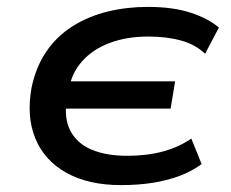

<svg xmlns="http://www.w3.org/2000/svg" viewBox="-20 -528 671 557"><path d="M331 9Q237 9 173 -26.5Q109 -62 82.5 -126.5Q56 -191 72 -276Q85 -336 115.5 -380Q146 -424 191.5 -452.5Q237 -481 292.5 -494.5Q348 -508 409 -508Q482 -508 533.5 -491Q585 -474 615 -448L575 -372Q547 -399 505 -410.5Q463 -422 410 -422Q348 -422 298.5 -403.5Q249 -385 218 -350Q187 -315 179 -266L168 -292H488L475 -213H155L174 -238Q165 -186 184 -149Q203 -112 245.5 -94Q288 -76 349 -76Q406 -76 452.5 -88.5Q499 -101 535 -126L565 -52Q538 -32 503 -18.5Q468 -5 425 2Q382 9 331 9Z"/></svg>

Font: Nunito Sans 7pt SemiExpanded SemiBold
Style: Italic
Weight: 600
Width: 6
Italic angle: -9°
Designer: Vernon Adams
Foundry: Vernon Adams
Version: Version 3.101;gftools[0.9.27]